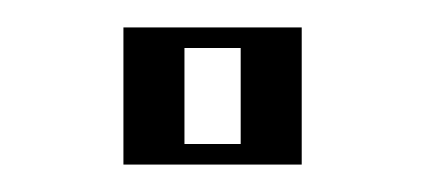

<svg xmlns="http://www.w3.org/2000/svg" viewBox="-20 -804 310 140"><path d="M70 -784H200V-684H70ZM155.5 -699V-769H114.5V-699Z"/></svg>

Font: Facade Sud
Style: Regular
Weight: 100
Designer: Éléonore Fines
Foundry: Velvetyne Type Foundry
Version: Version 1.001;Glyphs 3.2 (3202)